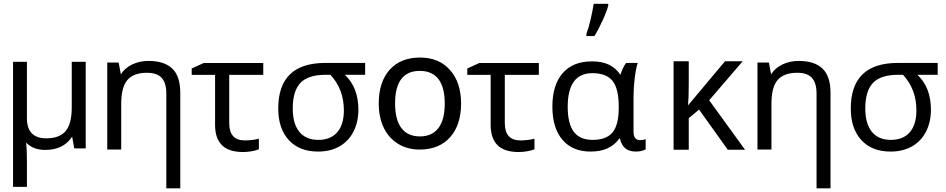

<svg xmlns="http://www.w3.org/2000/svg" viewBox="-20 -799 5060 1027"><path d="M124 -167Q124 -59.1 228 -59.1Q298.3 -59.1 331.1 -97.9Q363.8 -136.7 363.8 -225.1V-468.3H438.5V-5.4H377L366.2 -66.9H365.2Q318.8 2.9 221.7 2.9Q157.7 2.9 120.6 -35.6H120.1Q124 -2.4 124 64.9V200.7H49.8V-468.3H124Z M869.6 208.5V-299.3Q869.6 -355.5 844.7 -382.6Q819.8 -409.7 766.1 -409.7Q694.8 -409.7 661.6 -371.3Q628.4 -333 628.4 -243.2V1H553.7V-464.4H614.7L626.5 -401.4Q647.5 -435.1 686.8 -454.1Q726.1 -473.1 774.4 -473.1Q858.9 -473.1 901.6 -432.1Q944.3 -391.1 944.3 -302.2V208.5Z M1388.2 -461.9V-398.4H1206.1V-140.1Q1206.1 -47.9 1290 -47.9Q1309.6 -47.9 1330.1 -50.5Q1350.6 -53.2 1364.7 -57.1V-0.5Q1348.6 6.3 1324.7 10.3Q1300.8 14.2 1280.8 14.2Q1203.6 14.2 1167 -22.5Q1130.4 -59.1 1130.4 -130.9V-398.4H1005.4V-432.6L1069.3 -461.9Z M1897 -212.9Q1897 -146 1870.6 -94.7Q1844.2 -43.5 1795.7 -15.9Q1747.1 11.7 1681.2 11.7Q1581.1 11.7 1524.7 -49.8Q1468.3 -111.3 1468.3 -218.8Q1468.3 -462.4 1720.2 -462.4H1933.1V-398.9H1824.7Q1897 -330.6 1897 -212.9ZM1545.9 -218.8Q1545.9 -137.2 1581.1 -94Q1616.2 -50.8 1682.6 -50.8Q1748.5 -50.8 1783.9 -91.6Q1819.3 -132.3 1819.3 -208.5Q1819.3 -321.8 1747.6 -398.9H1721.2Q1628.4 -398.9 1587.2 -355.7Q1545.9 -312.5 1545.9 -218.8Z M2446.3 -245.6Q2446.3 -130.9 2387.5 -64.9Q2328.6 1 2224.1 1Q2159.7 1 2109.6 -29.5Q2059.6 -60.1 2032.7 -115.7Q2005.9 -171.4 2005.9 -245.6Q2005.9 -360.4 2064.2 -425.8Q2122.6 -491.2 2227.1 -491.2Q2328.1 -491.2 2387.2 -424.3Q2446.3 -357.4 2446.3 -245.6ZM2093.3 -245.6Q2093.3 -158.2 2127.2 -113.8Q2161.1 -69.3 2226.1 -69.3Q2290.5 -69.3 2324.7 -113.5Q2358.9 -157.7 2358.9 -245.6Q2358.9 -332.5 2325 -376.2Q2291 -419.9 2225.1 -419.9Q2160.2 -419.9 2126.7 -376.7Q2093.3 -333.5 2093.3 -245.6Z M2862.3 -461.9V-398.4H2680.2V-140.1Q2680.2 -47.9 2764.2 -47.9Q2783.7 -47.9 2804.2 -50.5Q2824.7 -53.2 2838.9 -57.1V-0.5Q2822.8 6.3 2798.8 10.3Q2774.9 14.2 2754.9 14.2Q2677.7 14.2 2641.1 -22.5Q2604.5 -59.1 2604.5 -130.9V-398.4H2479.5V-432.6L2543.5 -461.9Z M3149.9 -50.8Q3224.1 -50.8 3256.8 -91.1Q3289.6 -131.3 3289.6 -222.7V-229Q3289.6 -325.2 3256.3 -366.5Q3223.1 -407.7 3148.9 -407.7Q3016.6 -407.7 3016.6 -227.5Q3016.6 -138.7 3048.8 -94.7Q3081.1 -50.8 3149.9 -50.8ZM3138.7 11.7Q3042 11.7 2988.3 -51.5Q2934.6 -114.7 2934.6 -228.5Q2934.6 -344.2 2989.5 -407.5Q3044.4 -470.7 3146.5 -470.7Q3200.7 -470.7 3237.3 -452.9Q3273.9 -435.1 3297.9 -399.9H3299.3Q3310.1 -437.5 3329.1 -462.4H3391.1Q3381.3 -432.1 3375 -380.6Q3368.7 -329.1 3368.7 -280.3V-95.2Q3368.7 -49.3 3403.8 -49.3Q3416 -49.3 3433.6 -54.2V0Q3411.6 11.7 3381.8 11.7Q3344.7 11.7 3324.2 -5.9Q3303.7 -23.4 3295.9 -58.6H3293.5Q3267.6 -22.9 3229.7 -5.6Q3191.9 11.7 3138.7 11.7ZM3116.7 -618.2Q3128.4 -648.4 3139.4 -696.3Q3150.4 -744.1 3155.8 -778.8H3233.4V-769Q3225.6 -737.8 3202.6 -688Q3179.7 -638.2 3159.2 -606H3116.7Z M3857.9 -471.2H3952.6L3773.4 -262.7L3965.3 2H3873L3719.2 -212.9L3664.1 -166.5V2H3583V-471.2H3664.1V-347.7Q3664.1 -276.9 3660.2 -235.4Z M4347.7 208.5V-299.3Q4347.7 -355.5 4322.8 -382.6Q4297.9 -409.7 4244.1 -409.7Q4172.9 -409.7 4139.6 -371.3Q4106.4 -333 4106.4 -243.2V1H4031.7V-464.4H4092.8L4104.5 -401.4Q4125.5 -435.1 4164.8 -454.1Q4204.1 -473.1 4252.4 -473.1Q4336.9 -473.1 4379.6 -432.1Q4422.4 -391.1 4422.4 -302.2V208.5Z M4959.5 -212.9Q4959.5 -146 4933.1 -94.7Q4906.7 -43.5 4858.2 -15.9Q4809.6 11.7 4743.7 11.7Q4643.6 11.7 4587.2 -49.8Q4530.8 -111.3 4530.8 -218.8Q4530.8 -462.4 4782.7 -462.4H4995.6V-398.9H4887.2Q4959.5 -330.6 4959.5 -212.9ZM4608.4 -218.8Q4608.4 -137.2 4643.6 -94Q4678.7 -50.8 4745.1 -50.8Q4811 -50.8 4846.4 -91.6Q4881.8 -132.3 4881.8 -208.5Q4881.8 -321.8 4810.1 -398.9H4783.7Q4690.9 -398.9 4649.7 -355.7Q4608.4 -312.5 4608.4 -218.8Z"/></svg>

Font: XL-Viking
Style: Regular
Weight: 400
Foundry: Ascender Corporation
Version: Version 1.10 March 23, 2015